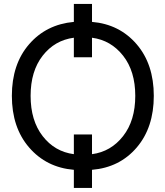

<svg xmlns="http://www.w3.org/2000/svg" viewBox="-20 -850 835 971"><path d="M353.5 -70.3V-169.9H445.3V-70.3Q541 -83 602.5 -161.6Q664.1 -240.2 664.1 -365.2Q664.1 -490.2 602.5 -568.4Q541 -646.5 445.3 -659.2V-560.5H353.5V-659.2Q256.8 -646.5 195.8 -568.4Q134.8 -490.2 134.8 -365.2Q134.8 -240.2 195.8 -161.6Q256.8 -83 353.5 -70.3ZM445.3 -739.3Q584 -727.5 670.9 -626.5Q757.8 -525.4 757.8 -365.2Q757.8 -205.1 671.4 -104Q585 -2.9 445.3 8.8V100.6H353.5V8.8Q214.8 -2.9 127.4 -104Q40 -205.1 40 -365.2Q40 -525.4 127 -626Q213.9 -726.6 353.5 -739.3V-830.1H445.3Z"/></svg>

Font: Gen Shin Gothic Regular
Style: Regular
Weight: 400
Designer: [Source Han Sans]
Ryoko NISHIZUKA  (kana & ideographs); Paul D. Hunt (Latin, Greek & Cyrillic); Wenlong ZHANG  (bopomofo
Version: Version 1.002.20150607